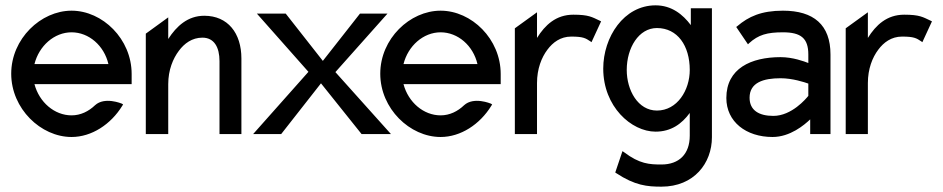

<svg xmlns="http://www.w3.org/2000/svg" viewBox="-20 -502 3532 719"><path d="M22 -226C22 -95 133 11 248 11C323 11 395 -36 438 -106L441 -111L436 -114C436 -114 372 -141 336 -108C312 -85 282 -70 248 -70C184 -70 127 -119 109 -187H473V-225C473 -356 364 -462 248 -462C133 -462 22 -357 22 -226ZM109 -262C126 -330 183 -381 248 -381C313 -381 370 -331 386 -262Z M526 0H610V-187C610 -240 628 -283 650 -312C670 -339 699 -361 738 -361C782 -361 802 -325 802 -273V0H884V-283C884 -378 833 -443 745 -443C683 -443 641 -404 610 -356V-437L526 -376Z M928 0H1033L1182 -190L1334 0H1444L1236 -232L1431 -451H1328L1189 -274L1050 -451H942L1135 -233Z M1404 -226C1404 -95 1515 11 1630 11C1705 11 1777 -36 1820 -106L1823 -111L1818 -114C1818 -114 1754 -141 1718 -108C1694 -85 1664 -70 1630 -70C1566 -70 1509 -119 1491 -187H1855V-225C1855 -356 1746 -462 1630 -462C1515 -462 1404 -357 1404 -226ZM1491 -262C1508 -330 1565 -381 1630 -381C1695 -381 1752 -331 1768 -262Z M1908 0H1991V-191C1991 -244 2008 -287 2030 -316C2050 -343 2079 -365 2119 -365C2164 -365 2173 -359 2191 -347L2195 -344L2231 -422L2225 -425C2197 -438 2185 -447 2127 -447C2062 -447 2021 -408 1991 -360V-456L1908 -396Z M2239 -245C2239 -103 2344 -9 2435 -9C2493 -9 2533 -38 2563 -79V6C2563 75 2523 114 2457 114C2412 114 2375 112 2317 68L2311 64L2284 144L2287 146C2358 193 2404 197 2457 197C2579 197 2646 109 2646 12V-471H2567V-408C2537 -448 2495 -482 2435 -482C2316 -482 2239 -363 2239 -245ZM2327 -240C2327 -323 2372 -397 2440 -397C2517 -397 2563 -331 2563 -240C2563 -164 2516 -88 2440 -88C2369 -88 2327 -164 2327 -240Z M2700 -135C2700 -46 2774 11 2873 11C2939 11 2992 -34 3014 -55V0H3090V-298C3090 -409 3027 -462 2912 -462C2831 -462 2783 -440 2741 -404L2737 -401L2781 -336L2785 -340C2820 -372 2853 -381 2912 -381C2979 -381 3007 -359 3007 -298V-266C2992 -272 2949 -288 2903 -288C2793 -288 2700 -246 2700 -135ZM2787 -136C2787 -193 2839 -209 2903 -209C2948 -209 2993 -194 3007 -189V-143C2999 -133 2945 -68 2876 -68C2822 -68 2787 -89 2787 -136Z M3147 0H3230V-191C3230 -244 3247 -287 3269 -316C3289 -343 3318 -365 3358 -365C3403 -365 3412 -359 3430 -347L3434 -344L3470 -422L3464 -425C3436 -438 3424 -447 3366 -447C3301 -447 3260 -408 3230 -360V-456L3147 -396Z"/></svg>

Font: Charger Sport
Style: SeBdNrw
Weight: 600
Designer: Jasper
Foundry: Cannot Into Space Fonts
Version: Version 1.1